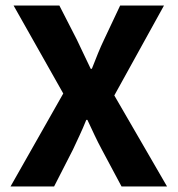

<svg xmlns="http://www.w3.org/2000/svg" viewBox="-20 -672 640 692"><path d="M18 0 208 -335 29 -652H194L257 -529Q268 -506 280 -480.5Q292 -455 307 -424H311Q323 -455 333.5 -480.5Q344 -506 355 -529L413 -652H571L392 -328L582 0H418L347 -133Q333 -159 321 -184.5Q309 -210 295 -240H291Q279 -210 267 -184.5Q255 -159 243 -133L175 0Z"/></svg>

Font: Source Code Pro
Style: Bold
Weight: 700
Monospace: yes
Designer: Paul D. Hunt, Teo Tuominen
Foundry: Adobe Systems Incorporated
Version: Version 2.030;PS 1.000;hotconv 16.6.51;makeotf.lib2.5.65220